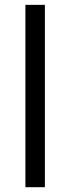

<svg xmlns="http://www.w3.org/2000/svg" viewBox="-20 -780 293 800"><path d="M167 0H85.9V-759.8H167Z"/></svg>

Font: Sahel FD
Style: FD
Weight: 400
Foundry: Saber Rastikerdar (saber.rastikerdar@gmail.com)
Version: Version 3.3.1